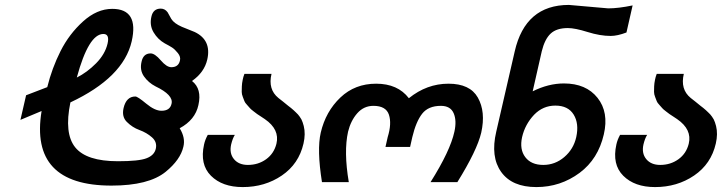

<svg xmlns="http://www.w3.org/2000/svg" viewBox="-20 -760 2933 780"><path d="M266 -344Q240 -218 285.5 -161.5Q331 -105 459 -105Q544 -105 575 -117Q607 -129 613 -156Q619 -183 597.5 -202Q576 -221 546 -232Q518 -242 495 -265Q474 -286 482 -321Q493 -368 530 -368Q539 -368 574 -339Q609 -310 636 -310Q671 -310 677 -339Q685 -374 612 -409Q583 -424 565 -449.5Q547 -475 555 -509Q562 -543 592 -543Q609 -543 633 -515Q657 -487 676 -487Q705 -487 711 -514Q715 -529 702.5 -544.5Q690 -560 679 -567Q668 -574 649 -584Q621 -600 604 -628.5Q587 -657 595 -692Q602 -725 633 -725Q650 -725 661 -710L676 -683Q687 -665 719 -651L771 -630Q840 -597 822 -518Q810 -466 760 -431Q801 -399 786 -333Q773 -273 710 -239Q734 -200 725 -164Q713 -111 653 -62Q584 -6 433 -6Q99 -6 149 -309L63 -273L86 -373L172 -406Q191 -483 226 -552.5Q261 -622 317.5 -673Q374 -724 436 -724Q545 -724 515 -592Q481 -445 266 -344ZM292 -445Q334 -466 370.5 -503Q407 -540 417 -583Q426 -622 400 -622Q340 -622 292 -445Z M987 -90Q1029 -90 1061 -113Q1093 -136 1103 -176Q1117 -234 1056 -276Q1055 -277 1041 -286Q1027 -295 1025 -296.5Q1023 -298 1010.5 -307.5Q998 -317 995.5 -320.5Q993 -324 984 -333.5Q975 -343 973 -349Q971 -355 966.5 -366Q962 -377 962 -387Q962 -397 962.5 -409.5Q963 -422 966 -436Q968 -447 973 -460H1083Q1068 -397 1111 -362Q1116 -358 1129.5 -347.5Q1143 -337 1151 -330Q1154 -328 1162 -321.5Q1170 -315 1172.5 -312.5Q1175 -310 1181.5 -304Q1188 -298 1190.5 -295Q1193 -292 1197.5 -286Q1202 -280 1204.5 -275Q1207 -270 1209.5 -263Q1212 -256 1214 -248Q1222 -216 1213 -177Q1194 -94 1125 -47Q1056 0 966 0Q883 0 837 -46Q791 -92 809 -173Q813 -192 824 -212H934Q925 -198 919 -173Q911 -137 930.5 -113.5Q950 -90 987 -90Z M1497 -330Q1458 -330 1431.5 -300Q1405 -270 1394 -225Q1376 -144 1397 -20H1288Q1267 -152 1283 -221Q1303 -307 1363 -364Q1422 -420 1508 -420Q1596 -420 1641 -361Q1714 -420 1802 -420Q1889 -420 1921 -364Q1954 -306 1935 -221Q1918 -149 1838 -20H1729Q1809 -147 1826 -225Q1836 -270 1823 -300Q1810 -330 1771 -330Q1720 -330 1695 -298Q1670 -266 1655 -203L1646 -163H1546L1555 -203Q1572 -258 1560 -294Q1548 -330 1497 -330Z M2159 0Q2060 0 2016 -61.5Q1972 -123 1996 -225L2071 -551Q2114 -740 2291 -740L2451 -726Q2492 -726 2550 -738L2525 -628Q2488 -614 2461 -614Q2418 -614 2367 -630Q2316 -646 2287 -646Q2241 -646 2217 -623.5Q2193 -601 2181 -552L2144 -389Q2208 -421 2271 -421Q2361 -421 2407.5 -362.5Q2454 -304 2433 -214Q2410 -114 2335 -58Q2257 0 2159 0ZM2187 -90Q2235 -90 2272.5 -122Q2310 -154 2321 -203Q2333 -258 2310.5 -294.5Q2288 -331 2236 -331Q2186 -331 2150 -294Q2113 -255 2101 -203Q2090 -153 2114 -121.5Q2138 -90 2187 -90Z M2662 -90Q2704 -90 2736 -113Q2768 -136 2778 -176Q2792 -234 2731 -276Q2730 -277 2716 -286Q2702 -295 2700 -296.5Q2698 -298 2685.5 -307.5Q2673 -317 2670.5 -320.5Q2668 -324 2659 -333.5Q2650 -343 2648 -349Q2646 -355 2641.5 -366Q2637 -377 2637 -387Q2637 -397 2637.5 -409.5Q2638 -422 2641 -436Q2643 -447 2648 -460H2758Q2743 -397 2786 -362Q2791 -358 2804.5 -347.5Q2818 -337 2826 -330Q2829 -328 2837 -321.5Q2845 -315 2847.5 -312.5Q2850 -310 2856.5 -304Q2863 -298 2865.5 -295Q2868 -292 2872.5 -286Q2877 -280 2879.5 -275Q2882 -270 2884.5 -263Q2887 -256 2889 -248Q2897 -216 2888 -177Q2869 -94 2800 -47Q2731 0 2641 0Q2558 0 2512 -46Q2466 -92 2484 -173Q2488 -192 2499 -212H2609Q2600 -198 2594 -173Q2586 -137 2605.5 -113.5Q2625 -90 2662 -90Z"/></svg>

Font: Miedinger
Style: Bold-Italic
Weight: 700
Italic angle: -13°
Version: Version 001.000